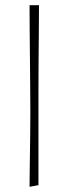

<svg xmlns="http://www.w3.org/2000/svg" viewBox="-20 -714 260 734"><path d="M93 0Q93 -23 93.5 -55Q94 -87 94.5 -125.5Q95 -164 95.5 -204.5Q96 -245 96 -285Q96 -325 95.5 -377.5Q95 -430 94.5 -487Q94 -544 93.5 -598Q93 -652 93 -694H129Q129 -651 128.5 -597Q128 -543 127.5 -485.5Q127 -428 127 -375.5Q127 -323 127 -284Q127 -232 127 -179Q127 -126 127 -80.5Q127 -35 127 -6Z"/></svg>

Font: Truculenta Thin
Style: Regular
Weight: 250
Version: Version 1.002